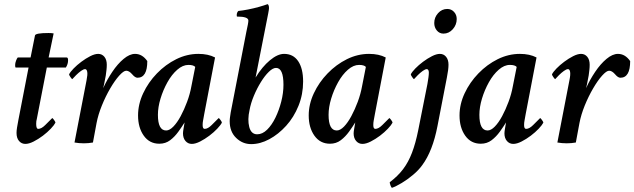

<svg xmlns="http://www.w3.org/2000/svg" viewBox="-20 -694 3089 935"><path d="M103.5 6.8Q85 6.8 72.8 -7.3Q60.5 -21.5 60.5 -46.9Q60.5 -57.6 63 -73.2Q65.4 -88.9 69.3 -108.4L119.1 -365.2H56.6Q53.7 -365.2 53.7 -377Q53.7 -386.7 58.1 -398.4Q62.5 -410.2 66.4 -414.1H128.9L150.4 -521.5Q153.3 -533.2 216.8 -533.2Q224.6 -533.2 230.5 -532.7Q236.3 -532.2 241.2 -531.2L216.8 -414.1H304.7Q311.5 -414.1 311.5 -400.4Q311.5 -381.8 300.8 -365.2H208L159.2 -114.3Q156.2 -105.5 156.2 -90.8Q156.2 -66.4 166 -66.4Q181.6 -66.4 200.2 -85Q218.8 -103.5 234.4 -119.1Q236.3 -119.1 243.2 -109.9Q250 -100.6 250 -96.7Q244.1 -85 227.5 -67.4Q210.9 -49.8 189 -33.2Q167 -16.6 144 -4.9Q121.1 6.8 103.5 6.8Z M388.7 3.9Q377 3.9 365.2 2.9Q353.5 2 342.8 0L401.4 -302.7Q407.2 -331.1 404.8 -344.2Q402.3 -357.4 394.5 -357.4Q386.7 -357.4 374.5 -348.6Q362.3 -339.8 350.6 -328.1Q338.9 -316.4 332 -308.6Q330.1 -308.6 323.2 -318.4Q316.4 -328.1 316.4 -332Q322.3 -343.8 338.4 -360.4Q354.5 -377 376 -393.1Q397.5 -409.2 419.4 -420.4Q441.4 -431.6 458 -431.6Q476.6 -431.6 488.3 -417.5Q500 -403.3 500 -378.9Q500 -366.2 498.5 -353Q497.1 -339.8 495.1 -326.2Q490.2 -298.8 486.8 -283.2Q483.4 -267.6 482.4 -264.6Q501 -305.7 526.9 -344.2Q552.7 -382.8 582 -407.2Q611.3 -431.6 637.7 -431.6Q672.9 -431.6 697.3 -396.5Q697.3 -315.4 649.4 -315.4Q637.7 -315.4 623 -333Q608.4 -349.6 594.7 -349.6Q582 -349.6 560.5 -325.7Q539.1 -301.8 516.6 -263.2Q494.1 -224.6 476.1 -180.2Q458 -135.7 450.2 -94.7L432.6 0Q421.9 2 410.6 2.9Q399.4 3.9 388.7 3.9Z M914.1 6.8Q895.5 6.8 883.3 -7.3Q871.1 -21.5 871.1 -44.9Q871.1 -52.7 874.5 -71.8Q877.9 -90.8 878.9 -97.7Q866.2 -77.1 848.6 -52.7Q831.1 -28.3 808.6 -11.2Q786.1 5.9 755.9 5.9Q708 5.9 680.2 -33.2Q652.3 -72.3 652.3 -131.8Q652.3 -186.5 677.2 -239.7Q702.1 -293 744.1 -336.4Q786.1 -379.9 838.4 -405.8Q890.6 -431.6 946.3 -431.6Q994.1 -431.6 1027.3 -414.1L974.6 -138.7Q970.7 -116.2 968.8 -106.4Q966.8 -96.7 966.8 -85Q966.8 -66.4 976.6 -66.4Q992.2 -66.4 1010.7 -85Q1029.3 -103.5 1044.9 -119.1Q1046.9 -119.1 1053.7 -109.9Q1060.5 -100.6 1060.5 -96.7Q1054.7 -85 1038.1 -67.4Q1021.5 -49.8 999.5 -33.2Q977.5 -16.6 954.6 -4.9Q931.6 6.8 914.1 6.8ZM789.1 -58.6Q805.7 -58.6 824.2 -77.6Q842.8 -96.7 859.9 -128.4Q877 -160.2 891.1 -198.2Q905.3 -236.3 912.1 -274.4L930.7 -368.2Q921.9 -377.9 897.5 -377.9Q870.1 -377.9 843.3 -354.5Q816.4 -331.1 795.4 -293.5Q774.4 -255.9 761.7 -213.9Q749 -171.9 749 -134.8Q749 -58.6 789.1 -58.6Z M1203.1 7.8Q1161.1 7.8 1129.9 -22.5Q1098.6 -52.7 1098.6 -103.5Q1098.6 -113.3 1100.1 -123.5Q1101.6 -133.8 1103.5 -146.5L1179.7 -539.1Q1184.6 -560.5 1187 -574.2Q1189.5 -587.9 1189.5 -593.8Q1189.5 -613.3 1134.8 -613.3Q1132.8 -613.3 1132.8 -620.1Q1132.8 -632.8 1140.6 -640.6Q1161.1 -642.6 1188.5 -647.9Q1215.8 -653.3 1241.7 -660.6Q1267.6 -668 1283.2 -673.8Q1290 -669.9 1290 -654.3Q1290 -648.4 1286.1 -628.4Q1282.2 -608.4 1275.4 -574.2L1224.6 -316.4Q1256.8 -369.1 1294.4 -400.4Q1332 -431.6 1363.3 -431.6Q1408.2 -431.6 1432.1 -396Q1456.1 -360.4 1456.1 -296.9Q1456.1 -234.4 1433.6 -178.7Q1411.1 -123 1373.5 -81.5Q1335.9 -40 1291.5 -16.1Q1247.1 7.8 1203.1 7.8ZM1232.4 -40Q1257.8 -40 1280.8 -62.5Q1303.7 -85 1321.3 -121.1Q1338.9 -157.2 1349.6 -199.2Q1360.4 -241.2 1360.4 -281.2Q1360.4 -363.3 1324.2 -363.3Q1308.6 -363.3 1289.1 -344.2Q1269.5 -325.2 1250.5 -294.4Q1231.4 -263.7 1216.3 -227.5Q1201.2 -191.4 1195.3 -158.2Q1184.6 -111.3 1193.8 -75.7Q1203.1 -40 1232.4 -40Z M1745.1 6.8Q1726.6 6.8 1714.4 -7.3Q1702.1 -21.5 1702.1 -44.9Q1702.1 -52.7 1705.6 -71.8Q1709 -90.8 1710 -97.7Q1697.3 -77.1 1679.7 -52.7Q1662.1 -28.3 1639.6 -11.2Q1617.2 5.9 1586.9 5.9Q1539.1 5.9 1511.2 -33.2Q1483.4 -72.3 1483.4 -131.8Q1483.4 -186.5 1508.3 -239.7Q1533.2 -293 1575.2 -336.4Q1617.2 -379.9 1669.4 -405.8Q1721.7 -431.6 1777.3 -431.6Q1825.2 -431.6 1858.4 -414.1L1805.7 -138.7Q1801.8 -116.2 1799.8 -106.4Q1797.9 -96.7 1797.9 -85Q1797.9 -66.4 1807.6 -66.4Q1823.2 -66.4 1841.8 -85Q1860.4 -103.5 1876 -119.1Q1877.9 -119.1 1884.8 -109.9Q1891.6 -100.6 1891.6 -96.7Q1885.7 -85 1869.1 -67.4Q1852.5 -49.8 1830.6 -33.2Q1808.6 -16.6 1785.6 -4.9Q1762.7 6.8 1745.1 6.8ZM1620.1 -58.6Q1636.7 -58.6 1655.3 -77.6Q1673.8 -96.7 1690.9 -128.4Q1708 -160.2 1722.2 -198.2Q1736.3 -236.3 1743.2 -274.4L1761.7 -368.2Q1752.9 -377.9 1728.5 -377.9Q1701.2 -377.9 1674.3 -354.5Q1647.5 -331.1 1626.5 -293.5Q1605.5 -255.9 1592.8 -213.9Q1580.1 -171.9 1580.1 -134.8Q1580.1 -58.6 1620.1 -58.6Z M2158.2 -650.4Q2177.7 -650.4 2190.9 -636.2Q2204.1 -622.1 2204.1 -601.6Q2204.1 -573.2 2185.1 -551.8Q2166 -530.3 2139.6 -530.3Q2120.1 -530.3 2107.4 -545.4Q2094.7 -560.5 2094.7 -582Q2094.7 -609.4 2113.3 -629.9Q2131.8 -650.4 2158.2 -650.4ZM2122.1 -431.6Q2140.6 -431.6 2152.3 -417.5Q2164.1 -403.3 2164.1 -378.9Q2164.1 -367.2 2162.1 -351.6Q2160.2 -335.9 2156.2 -316.4L2110.4 -80.1Q2086.9 42 2036.1 110.4Q2018.6 134.8 1991.2 157.7Q1963.9 180.7 1936 197.3Q1908.2 213.9 1888.7 220.7Q1885.7 219.7 1881.8 209.5Q1877.9 199.2 1877.9 193.4Q1917 164.1 1942.9 129.9Q1968.8 95.7 1986.3 49.8Q2003.9 3.9 2016.6 -59.6L2061.5 -285.2Q2064.5 -301.8 2066.4 -316.4Q2068.4 -331.1 2068.4 -340.8Q2068.4 -347.7 2065.9 -352.5Q2063.5 -357.4 2058.6 -357.4Q2050.8 -357.4 2038.6 -348.6Q2026.4 -339.8 2014.6 -328.1Q2002.9 -316.4 1996.1 -308.6Q1994.1 -308.6 1987.3 -318.4Q1980.5 -328.1 1980.5 -332Q1986.3 -343.8 2002.4 -360.4Q2018.6 -377 2040 -393.1Q2061.5 -409.2 2083.5 -420.4Q2105.5 -431.6 2122.1 -431.6Z M2479.5 6.8Q2460.9 6.8 2448.7 -7.3Q2436.5 -21.5 2436.5 -44.9Q2436.5 -52.7 2439.9 -71.8Q2443.4 -90.8 2444.3 -97.7Q2431.6 -77.1 2414.1 -52.7Q2396.5 -28.3 2374 -11.2Q2351.6 5.9 2321.3 5.9Q2273.4 5.9 2245.6 -33.2Q2217.8 -72.3 2217.8 -131.8Q2217.8 -186.5 2242.7 -239.7Q2267.6 -293 2309.6 -336.4Q2351.6 -379.9 2403.8 -405.8Q2456.1 -431.6 2511.7 -431.6Q2559.6 -431.6 2592.8 -414.1L2540 -138.7Q2536.1 -116.2 2534.2 -106.4Q2532.2 -96.7 2532.2 -85Q2532.2 -66.4 2542 -66.4Q2557.6 -66.4 2576.2 -85Q2594.7 -103.5 2610.4 -119.1Q2612.3 -119.1 2619.1 -109.9Q2626 -100.6 2626 -96.7Q2620.1 -85 2603.5 -67.4Q2586.9 -49.8 2564.9 -33.2Q2543 -16.6 2520 -4.9Q2497.1 6.8 2479.5 6.8ZM2354.5 -58.6Q2371.1 -58.6 2389.6 -77.6Q2408.2 -96.7 2425.3 -128.4Q2442.4 -160.2 2456.5 -198.2Q2470.7 -236.3 2477.5 -274.4L2496.1 -368.2Q2487.3 -377.9 2462.9 -377.9Q2435.5 -377.9 2408.7 -354.5Q2381.8 -331.1 2360.8 -293.5Q2339.8 -255.9 2327.1 -213.9Q2314.5 -171.9 2314.5 -134.8Q2314.5 -58.6 2354.5 -58.6Z M2740.2 3.9Q2728.5 3.9 2716.8 2.9Q2705.1 2 2694.3 0L2752.9 -302.7Q2758.8 -331.1 2756.3 -344.2Q2753.9 -357.4 2746.1 -357.4Q2738.3 -357.4 2726.1 -348.6Q2713.9 -339.8 2702.1 -328.1Q2690.4 -316.4 2683.6 -308.6Q2681.6 -308.6 2674.8 -318.4Q2668 -328.1 2668 -332Q2673.8 -343.8 2689.9 -360.4Q2706.1 -377 2727.5 -393.1Q2749 -409.2 2771 -420.4Q2793 -431.6 2809.6 -431.6Q2828.1 -431.6 2839.8 -417.5Q2851.6 -403.3 2851.6 -378.9Q2851.6 -366.2 2850.1 -353Q2848.6 -339.8 2846.7 -326.2Q2841.8 -298.8 2838.4 -283.2Q2835 -267.6 2834 -264.6Q2852.5 -305.7 2878.4 -344.2Q2904.3 -382.8 2933.6 -407.2Q2962.9 -431.6 2989.3 -431.6Q3024.4 -431.6 3048.8 -396.5Q3048.8 -315.4 3001 -315.4Q2989.3 -315.4 2974.6 -333Q2960 -349.6 2946.3 -349.6Q2933.6 -349.6 2912.1 -325.7Q2890.6 -301.8 2868.2 -263.2Q2845.7 -224.6 2827.6 -180.2Q2809.6 -135.7 2801.8 -94.7L2784.2 0Q2773.4 2 2762.2 2.9Q2751 3.9 2740.2 3.9Z"/></svg>

Font: Crimson Text SemiBold
Style: Italic
Weight: 600
Italic angle: -11°
Designer: Sebastian Kosch
Foundry: Sebastian Kosch
Version: Version 1.100; ttfautohint (v1.8.4)